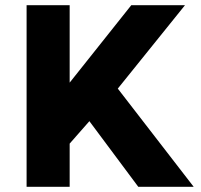

<svg xmlns="http://www.w3.org/2000/svg" viewBox="-20 -720 773 740"><path d="M82.5 0V-700H248.5V-401.5L486 -700H693L434 -378.5L726.5 0H513L324.5 -253L248.5 -166.5V0Z"/></svg>

Font: Geologica Thin Roman
Style: Bold
Weight: 700
Version: Version 1.010;gftools[0.9.28]